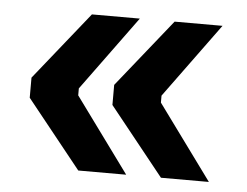

<svg xmlns="http://www.w3.org/2000/svg" viewBox="-38 -531 636 495"><g transform="rotate(5 280.0 -284.0)"><path d="M254 -258V-310L395 -486H519L378 -293V-275L519 -82H395ZM40 -310 181 -486H305L164 -293V-275L305 -82H181L40 -258Z"/></g></svg>

Font: Mozilla Text BETA
Style: Bold
Weight: 700
Designer: Studio DRAMA
Foundry: Studio DRAMA
Version: Version 0.100